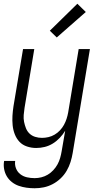

<svg xmlns="http://www.w3.org/2000/svg" viewBox="-34 -782 529 1025"><path d="M151 223Q129 223 107.5 220Q86 217 66 210Q46 203 29.5 190Q13 177 2.5 159.5Q-8 142 -12 120.5Q-16 99 -12 77H47Q44 98 51.5 117Q59 136 74.5 148Q90 160 110 164.5Q130 169 151 169Q169 169 187 164.5Q205 160 221 150.5Q237 141 250.5 126.5Q264 112 273 95.5Q282 79 287 61.5Q292 44 295 26L314 -84Q302 -64 285 -46Q268 -28 247.5 -15.5Q227 -3 204.5 2.5Q182 8 159 8Q134 8 110 0Q86 -8 70 -25Q54 -42 45 -65Q36 -88 33.5 -113Q31 -138 32.5 -163.5Q34 -189 38 -215L89 -520H149L97 -206Q94 -187 92.5 -168Q91 -149 94.5 -131.5Q98 -114 104.5 -97.5Q111 -81 123.5 -69Q136 -57 153.5 -51.5Q171 -46 190 -46Q207 -46 224.5 -50Q242 -54 258 -63.5Q274 -73 286.5 -86.5Q299 -100 307.5 -115.5Q316 -131 321.5 -148Q327 -165 330 -182L386 -520H446L354 35Q350 59 342.5 83Q335 107 322 129.5Q309 152 289.5 170.5Q270 189 247 201Q224 213 200 218Q176 223 151 223ZM269 -582 232 -618 379 -762 424 -718Z"/></svg>

Font: Iosevka QP Light
Style: Italic
Weight: 300
Italic angle: -9°
Designer: Belleve Invis
Foundry: Belleve Invis
Version: Version 20.0.0; ttfautohint (v1.8.4)